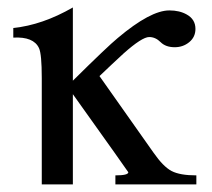

<svg xmlns="http://www.w3.org/2000/svg" viewBox="-20 -487 561 507"><path d="M498.5 0H284.7V-23.9Q318.8 -23.9 318.8 -32.2Q318.8 -33.2 172.4 -238.3V0H90.3V-280.8Q90.3 -344.2 83 -359.9Q68.8 -390.6 15.1 -387.7V-413.1Q91.8 -420.9 172.4 -467.3V-273.9Q264.2 -364.7 291 -386.7Q377.4 -459.5 427.2 -459.5Q454.1 -459.5 473.1 -448.7Q496.1 -436 496.1 -410.6Q496.1 -389.2 479.7 -375.7Q463.4 -362.3 441.4 -362.3Q417.5 -362.3 404.1 -375.7Q390.6 -389.2 374 -389.2Q355 -389.2 306.2 -345.7Q274.4 -316.4 242.7 -286.1L385.3 -84Q411.1 -46.9 433.1 -35.4Q455.1 -23.9 498.5 -23.9Z"/></svg>

Font: Accordance
Style: Regular
Weight: 400
Version: Version 1.1 (build May 11, 2018) Miklal Software Solutions, 